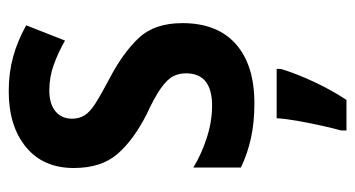

<svg xmlns="http://www.w3.org/2000/svg" viewBox="-207 -386 814 440"><g transform="rotate(-90 200.0 -166.0)"><path d="M367 -155Q367 -75 319 -32.5Q271 10 183 10Q139 10 103 2Q67 -6 36 -21V-130Q65 -112 103 -99.5Q141 -87 178 -87Q252 -87 252 -147Q252 -163 245 -176.5Q238 -190 217.5 -204.5Q197 -219 158 -237Q99 -267 67 -304Q35 -341 35 -404Q35 -474 83 -513.5Q131 -553 211 -553Q253 -553 289.5 -543Q326 -533 362 -513L327 -424Q299 -440 271 -450Q243 -460 213 -460Q182 -460 165 -446Q148 -432 148 -408Q148 -392 155.5 -379.5Q163 -367 183.5 -354Q204 -341 242 -321Q299 -291 333 -255Q367 -219 367 -155ZM262 71Q251 107 232 147.5Q213 188 191 221H121V209Q126 191 132 164Q138 137 143 109Q148 81 149 61H262Z"/></g></svg>

Font: Noto Sans Devanagari Condensed SemiBold
Style: Regular
Weight: 600
Width: 3
Designer: Jelle Bosma - Monotype Design Team
Foundry: Monotype Imaging Inc.
Version: Version 2.004; ttfautohint (v1.8.4.7-5d5b)